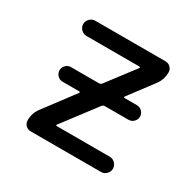

<svg xmlns="http://www.w3.org/2000/svg" viewBox="-122 -678 800 789"><g transform="rotate(30 278.5 -284.0)"><path d="M125 -262.7Q111.3 -262.7 101.1 -272.9Q90.8 -283.2 90.8 -297.4Q90.8 -311.5 101.1 -321.8Q111.3 -332 125 -332H257.8Q265.6 -332 270.5 -337.9L370.1 -468.8Q372.1 -470.7 371.1 -472.7Q370.1 -474.6 367.2 -474.6H116.2Q101.6 -474.6 90.8 -485.4Q80.1 -496.1 80.1 -510.7Q80.1 -525.4 90.8 -536.1Q101.6 -546.9 116.2 -546.9H449.2Q463.9 -546.9 473.6 -537.1Q483.4 -527.3 483.4 -513.7Q483.4 -479.5 462.9 -452.1L377 -337.9Q375 -335.9 376 -334Q377 -332 378.9 -332H437.5Q452.1 -332 462.4 -321.8Q472.7 -311.5 472.7 -297.4Q472.7 -283.2 462.4 -272.9Q452.1 -262.7 437.5 -262.7H326.2Q318.4 -262.7 313.5 -256.8L193.4 -98.6Q191.4 -96.7 192.4 -94.7Q193.4 -92.8 195.3 -92.8H447.3Q461.9 -92.8 472.7 -82Q483.4 -71.3 483.4 -56.6Q483.4 -42 472.7 -31.2Q461.9 -20.5 447.3 -20.5H113.3Q99.6 -20.5 89.8 -30.3Q80.1 -40 80.1 -54.7Q80.1 -87.9 100.6 -115.2L207 -256.8Q209 -258.8 208 -260.7Q207 -262.7 205.1 -262.7Z"/></g></svg>

Font: Gen Jyuu Gothic Regular
Style: Regular
Weight: 400
Designer: [Source Han Sans]
Ryoko NISHIZUKA  (kana & ideographs); Paul D. Hunt (Latin, Greek & Cyrillic); Wenlong ZHANG  (bopomofo
Version: Version 1.002.20150607